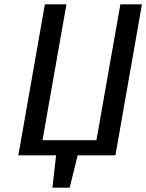

<svg xmlns="http://www.w3.org/2000/svg" viewBox="-20 -720 678 890"><path d="M240 0 223 150H303L340 0H515L638 -700H538L427 -70H177L288 -700H188L65 0Z"/></svg>

Font: Scada
Style: Italic
Weight: 400
Designer: Jovanny Lemonad
Foundry: Jovanny Lemonad
Version: Version 3.005